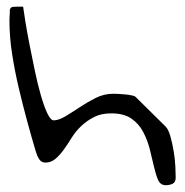

<svg xmlns="http://www.w3.org/2000/svg" viewBox="-20 -543 544 564"><path d="M306.6 -210Q277.3 -210 256.3 -199.2Q235.4 -188.5 218.8 -172.9Q202.1 -157.2 190.4 -138.2Q178.7 -119.1 167 -103Q155.3 -86.9 142.6 -76.2Q129.9 -65.4 113.3 -65.4Q101.6 -65.4 95.2 -75.2Q88.9 -85 85.9 -95.7Q73.2 -137.7 60.1 -186Q46.9 -234.4 35.2 -284.2Q23.4 -334 15.6 -384.3Q7.8 -434.6 7.8 -480.5V-486.3Q7.8 -491.2 8.3 -496.6Q8.8 -502 8.8 -505.9V-513.7Q10.7 -522.5 18.6 -522.9Q26.4 -523.4 33.2 -523.4Q34.2 -523.4 40.5 -523.4Q46.9 -523.4 47.9 -523.4Q49.8 -508.8 54.7 -478.5Q59.6 -448.2 66.9 -411.1Q74.2 -374 82.5 -334.5Q90.8 -294.9 100.1 -262.7Q109.4 -230.5 119.1 -210Q128.9 -189.5 137.7 -189.5Q152.3 -189.5 171.9 -201.2Q191.4 -212.9 213.4 -227.5Q235.4 -242.2 260.3 -254.9Q285.2 -267.6 312.5 -267.6Q318.4 -267.6 328.1 -267.1Q337.9 -266.6 348.1 -265.6Q358.4 -264.6 367.7 -262.7Q377 -260.7 379.9 -256.8L466.8 -170.9Q474.6 -163.1 480.5 -142.6Q486.3 -122.1 490.2 -98.6Q494.1 -75.2 495.1 -54.2Q496.1 -33.2 496.1 -21.5Q496.1 -7.8 487.3 -3.4Q478.5 1 466.8 1Q451.2 1 444.3 -14.6Q437.5 -30.3 432.1 -54.2Q426.8 -78.1 419.9 -105Q413.1 -131.8 400.4 -155.8Q387.7 -179.7 365.7 -194.8Q343.8 -210 306.6 -210Z"/></svg>

Font: Swanky and Moo Moo
Style: Regular
Weight: 400
Designer: Kimberly Geswein
Foundry: Kimberly Geswein
Version: Version 1.002 2001